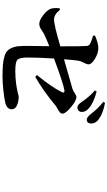

<svg xmlns="http://www.w3.org/2000/svg" viewBox="319 -1174 862 1540"><g transform="rotate(90 750.0 -404.0)"><path d="M705.1 -734.4 714.8 -748Q806.6 -723.6 848.6 -685.5Q877.9 -660.2 877.9 -629.9Q877.9 -613.3 867.7 -603.5Q857.4 -593.8 840.8 -593.8Q820.3 -593.8 795.9 -630.9Q756.8 -689.5 705.1 -734.4ZM266.6 -719.7 265.6 -735.4Q329.1 -761.7 364.3 -761.7Q406.2 -761.7 451.2 -734.9Q496.1 -708 496.1 -683.6Q496.1 -668 482.9 -644.5Q469.7 -621.1 466.8 -601.6Q461.9 -569.3 455.1 -486.3Q499 -499 584.5 -523.4Q669.9 -547.9 690.4 -553.7Q707 -558.6 727.1 -572.3Q747.1 -585.9 757.8 -585.9Q787.1 -585.9 839.4 -542.5Q891.6 -499 891.6 -473.6Q891.6 -461.9 879.9 -452.1Q868.2 -442.4 850.1 -433.1Q832 -423.8 826.2 -418Q707 -318.4 596.7 -255.9L582 -269.5Q675.8 -382.8 720.7 -471.7Q724.6 -480.5 720.2 -485.8Q715.8 -491.2 706.1 -490.2Q645.5 -479.5 449.2 -406.2Q441.4 -286.1 441.4 -190.4Q442.4 -127 460.9 -111.3Q479.5 -95.7 549.8 -95.7Q605.5 -95.7 652.8 -102.5Q700.2 -109.4 726.1 -116.2Q752 -123 753.9 -123Q793 -123 824.7 -109.4Q856.4 -95.7 856.4 -67.4Q856.4 -28.3 804.7 -15.6Q769.5 -6.8 704.6 0Q639.6 6.8 594.7 6.8Q535.2 6.8 498.5 3.4Q461.9 0 430.2 -9.3Q398.4 -18.6 382.3 -37.6Q366.2 -56.6 357.4 -85.9Q348.6 -115.2 348.6 -160.2Q347.7 -191.4 350.6 -368.2Q315.4 -355.5 258.8 -329.1Q244.1 -322.3 226.6 -310.1Q209 -297.9 197.3 -293Q185.5 -288.1 169.9 -288.1Q143.6 -288.1 103.5 -318.4Q63.5 -348.6 51.8 -376Q42 -397.5 45.9 -450.2L58.6 -454.1Q74.2 -436.5 81.1 -429.7Q87.9 -422.9 103.5 -414.6Q119.1 -406.2 134.8 -406.2Q180.7 -406.2 351.6 -457Q351.6 -643.6 348.6 -669.9Q347.7 -686.5 328.6 -696.8Q309.6 -707 266.6 -719.7ZM796.9 -801.8 805.7 -815.4Q891.6 -798.8 935.5 -765.6Q970.7 -741.2 970.7 -705.1Q970.7 -668.9 938.5 -668.9Q918.9 -668.9 887.7 -710Q850.6 -758.8 796.9 -801.8Z"/></g></svg>

Font: Bpmf Zihi Serif Bold
Style: Bold
Weight: 700
Foundry: But Ko
Version: Version 1.320